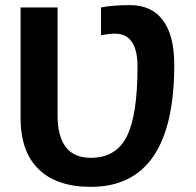

<svg xmlns="http://www.w3.org/2000/svg" viewBox="-20 -717 762 747"><path d="M658 -465Q658 10 333 10Q201 10 130.5 -58.5Q60 -127 60 -258V-688H204V-269Q204 -103 333 -103Q431 -103 473 -185.5Q515 -268 515 -458Q515 -586 427 -586Q406 -586 373 -580V-688Q417 -697 486 -697Q570 -697 614 -638Q658 -579 658 -465Z"/></svg>

Font: Libra Sans
Style: Bold
Weight: 700
Foundry: Context Ltd
Version: Version 1.000